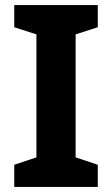

<svg xmlns="http://www.w3.org/2000/svg" viewBox="-20 -734 441 754"><path d="M364 0V-87L277 -116V-599L364 -627V-714H36V-627L123 -599V-116L36 -87V0Z"/></svg>

Font: Noto Sans Canadian Aboriginal
Style: Bold
Weight: 700
Designer: Monotype Design Team, Typotheque's Kevin King
Foundry: Monotype Imaging Inc.
Version: Version 2.004